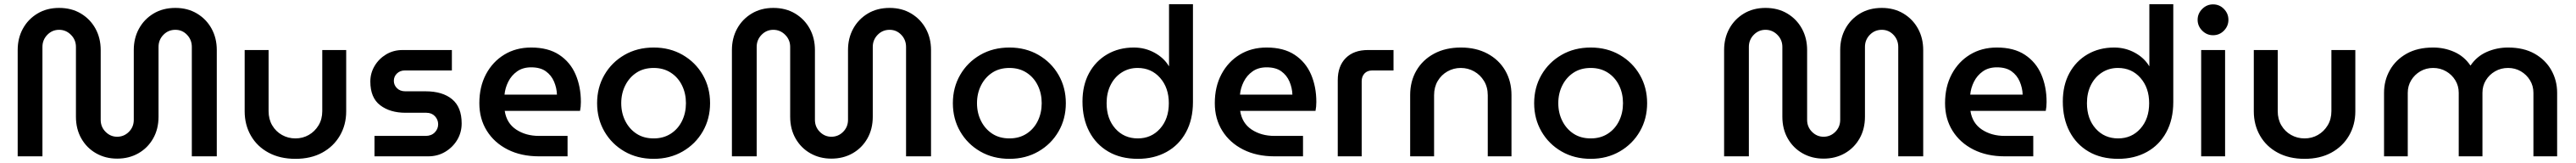

<svg xmlns="http://www.w3.org/2000/svg" viewBox="-20 -750 12380 782"><path d="M543 11Q487 11 442 -14.5Q397 -40 371 -85.5Q345 -131 345 -190V-525Q345 -559 321 -583Q297 -607 264 -607Q231 -607 207.5 -583Q184 -559 184 -525V0H65V-510Q65 -567 90 -612.5Q115 -658 160 -685Q205 -712 264 -712Q324 -712 369 -685Q414 -658 439 -612.5Q464 -567 464 -510V-175Q464 -141 487.5 -117.5Q511 -94 543 -94Q576 -94 599.5 -117.5Q623 -141 623 -175V-510Q623 -567 648 -612.5Q673 -658 718 -685Q763 -712 823 -712Q882 -712 927 -685Q972 -658 997 -612.5Q1022 -567 1022 -510V0H902V-525Q902 -559 879 -583Q856 -607 823 -607Q789 -607 765.5 -583Q742 -559 742 -525V-190Q742 -131 716 -85.5Q690 -40 645 -14.5Q600 11 543 11Z M1400 12Q1326 12 1271 -17.5Q1216 -47 1186 -99Q1156 -151 1156 -216V-510H1271V-217Q1271 -178 1288.5 -148.5Q1306 -119 1335.5 -102.5Q1365 -86 1400 -86Q1435 -86 1464 -102.5Q1493 -119 1511 -148.5Q1529 -178 1529 -217V-510H1644V-216Q1644 -151 1613.5 -99Q1583 -47 1528.5 -17.5Q1474 12 1400 12Z M1780 0V-98H2026Q2053 -98 2069.5 -114.5Q2086 -131 2086 -154Q2086 -176 2070.5 -192.5Q2055 -209 2029 -209H1929Q1855 -209 1807.5 -245Q1760 -281 1760 -359Q1760 -399 1780.5 -433.5Q1801 -468 1836 -489Q1871 -510 1915 -510H2152V-412H1926Q1903 -412 1888 -397.5Q1873 -383 1873 -362Q1873 -342 1888 -327Q1903 -312 1928 -312H2025Q2107 -312 2153 -274Q2199 -236 2199 -158Q2199 -115 2178 -79.5Q2157 -44 2120.5 -22Q2084 0 2038 0Z M2571 0Q2485 0 2420.5 -32.5Q2356 -65 2320 -122.5Q2284 -180 2284 -255Q2284 -334 2316 -394Q2348 -454 2404 -488Q2460 -522 2533 -522Q2615 -522 2668 -487Q2721 -452 2746.5 -393Q2772 -334 2772 -261Q2772 -237 2768 -218H2406Q2415 -159 2461 -128.5Q2507 -98 2571 -98H2708V0ZM2405 -296H2657Q2656 -328 2643 -358.5Q2630 -389 2603.5 -408Q2577 -427 2533 -427Q2493 -427 2465.5 -407.5Q2438 -388 2423 -358Q2408 -328 2405 -296Z M3122 12Q3043 12 2981.5 -23.5Q2920 -59 2885 -119.5Q2850 -180 2850 -255Q2850 -330 2885 -390.5Q2920 -451 2981.5 -486.5Q3043 -522 3122 -522Q3200 -522 3261.5 -486.5Q3323 -451 3358 -390.5Q3393 -330 3393 -255Q3393 -180 3358 -119.5Q3323 -59 3261.5 -23.5Q3200 12 3122 12ZM3122 -86Q3169 -86 3204 -108.5Q3239 -131 3258 -169.5Q3277 -208 3277 -255Q3277 -302 3258 -340.5Q3239 -379 3204 -401.5Q3169 -424 3122 -424Q3074 -424 3039.5 -401.5Q3005 -379 2985.5 -340.5Q2966 -302 2966 -255Q2966 -208 2985.5 -169.5Q3005 -131 3039.5 -108.5Q3074 -86 3122 -86Z M3976 11Q3920 11 3875 -14.5Q3830 -40 3804 -85.5Q3778 -131 3778 -190V-525Q3778 -559 3754 -583Q3730 -607 3697 -607Q3664 -607 3640.5 -583Q3617 -559 3617 -525V0H3498V-510Q3498 -567 3523 -612.5Q3548 -658 3593 -685Q3638 -712 3697 -712Q3757 -712 3802 -685Q3847 -658 3872 -612.5Q3897 -567 3897 -510V-175Q3897 -141 3920.5 -117.5Q3944 -94 3976 -94Q4009 -94 4032.5 -117.5Q4056 -141 4056 -175V-510Q4056 -567 4081 -612.5Q4106 -658 4151 -685Q4196 -712 4256 -712Q4315 -712 4360 -685Q4405 -658 4430 -612.5Q4455 -567 4455 -510V0H4335V-525Q4335 -559 4312 -583Q4289 -607 4256 -607Q4222 -607 4198.5 -583Q4175 -559 4175 -525V-190Q4175 -131 4149 -85.5Q4123 -40 4078 -14.5Q4033 11 3976 11Z M4832 12Q4753 12 4691.5 -23.5Q4630 -59 4595 -119.5Q4560 -180 4560 -255Q4560 -330 4595 -390.5Q4630 -451 4691.5 -486.5Q4753 -522 4832 -522Q4910 -522 4971.5 -486.5Q5033 -451 5068 -390.5Q5103 -330 5103 -255Q5103 -180 5068 -119.5Q5033 -59 4971.5 -23.5Q4910 12 4832 12ZM4832 -86Q4879 -86 4914 -108.5Q4949 -131 4968 -169.5Q4987 -208 4987 -255Q4987 -302 4968 -340.5Q4949 -379 4914 -401.5Q4879 -424 4832 -424Q4784 -424 4749.5 -401.5Q4715 -379 4695.5 -340.5Q4676 -302 4676 -255Q4676 -208 4695.5 -169.5Q4715 -131 4749.5 -108.5Q4784 -86 4832 -86Z M5449 12Q5527 12 5587 -21Q5647 -54 5680.5 -115.5Q5714 -177 5714 -261V-730H5599V-433H5598Q5574 -473 5528.5 -497.5Q5483 -522 5430 -522Q5358 -522 5302 -489.5Q5246 -457 5214.5 -399Q5183 -341 5183 -263Q5183 -181 5215.5 -119Q5248 -57 5307.5 -22.5Q5367 12 5449 12ZM5449 -86Q5383 -86 5341 -133Q5299 -180 5299 -255Q5299 -304 5318 -342Q5337 -380 5371 -402Q5405 -424 5448 -424Q5514 -424 5556 -376.5Q5598 -329 5598 -255Q5598 -180 5556 -133Q5514 -86 5449 -86Z M6106 0Q6020 0 5955.5 -32.5Q5891 -65 5855 -122.5Q5819 -180 5819 -255Q5819 -334 5851 -394Q5883 -454 5939 -488Q5995 -522 6068 -522Q6150 -522 6203 -487Q6256 -452 6281.5 -393Q6307 -334 6307 -261Q6307 -237 6303 -218H5941Q5950 -159 5996 -128.5Q6042 -98 6106 -98H6243V0ZM5940 -296H6192Q6191 -328 6178 -358.5Q6165 -389 6138.5 -408Q6112 -427 6068 -427Q6028 -427 6000.5 -407.5Q5973 -388 5958 -358Q5943 -328 5940 -296Z M6410 0V-365Q6410 -433 6448.5 -471.5Q6487 -510 6555 -510H6678V-412H6576Q6552 -412 6538.5 -397.5Q6525 -383 6525 -360V0Z M6758 0V-294Q6758 -360 6788 -411.5Q6818 -463 6873 -492.5Q6928 -522 7002 -522Q7075 -522 7130 -492.5Q7185 -463 7215 -411.5Q7245 -360 7245 -294V0H7131V-293Q7131 -332 7113 -361.5Q7095 -391 7065.5 -407.5Q7036 -424 7001 -424Q6967 -424 6937.5 -407.5Q6908 -391 6890.5 -361.5Q6873 -332 6873 -293V0Z M7626 12Q7547 12 7485.5 -23.5Q7424 -59 7389 -119.5Q7354 -180 7354 -255Q7354 -330 7389 -390.5Q7424 -451 7485.5 -486.5Q7547 -522 7626 -522Q7704 -522 7765.5 -486.5Q7827 -451 7862 -390.5Q7897 -330 7897 -255Q7897 -180 7862 -119.5Q7827 -59 7765.5 -23.5Q7704 12 7626 12ZM7626 -86Q7673 -86 7708 -108.5Q7743 -131 7762 -169.5Q7781 -208 7781 -255Q7781 -302 7762 -340.5Q7743 -379 7708 -401.5Q7673 -424 7626 -424Q7578 -424 7543.5 -401.5Q7509 -379 7489.5 -340.5Q7470 -302 7470 -255Q7470 -208 7489.5 -169.5Q7509 -131 7543.5 -108.5Q7578 -86 7626 -86Z M8745 11Q8689 11 8644 -14.5Q8599 -40 8573 -85.5Q8547 -131 8547 -190V-525Q8547 -559 8523 -583Q8499 -607 8466 -607Q8433 -607 8409.5 -583Q8386 -559 8386 -525V0H8267V-510Q8267 -567 8292 -612.5Q8317 -658 8362 -685Q8407 -712 8466 -712Q8526 -712 8571 -685Q8616 -658 8641 -612.5Q8666 -567 8666 -510V-175Q8666 -141 8689.5 -117.5Q8713 -94 8745 -94Q8778 -94 8801.5 -117.5Q8825 -141 8825 -175V-510Q8825 -567 8850 -612.5Q8875 -658 8920 -685Q8965 -712 9025 -712Q9084 -712 9129 -685Q9174 -658 9199 -612.5Q9224 -567 9224 -510V0H9104V-525Q9104 -559 9081 -583Q9058 -607 9025 -607Q8991 -607 8967.5 -583Q8944 -559 8944 -525V-190Q8944 -131 8918 -85.5Q8892 -40 8847 -14.5Q8802 11 8745 11Z M9616 0Q9530 0 9465.5 -32.5Q9401 -65 9365 -122.5Q9329 -180 9329 -255Q9329 -334 9361 -394Q9393 -454 9449 -488Q9505 -522 9578 -522Q9660 -522 9713 -487Q9766 -452 9791.5 -393Q9817 -334 9817 -261Q9817 -237 9813 -218H9451Q9460 -159 9506 -128.5Q9552 -98 9616 -98H9753V0ZM9450 -296H9702Q9701 -328 9688 -358.5Q9675 -389 9648.5 -408Q9622 -427 9578 -427Q9538 -427 9510.5 -407.5Q9483 -388 9468 -358Q9453 -328 9450 -296Z M10161 12Q10239 12 10299 -21Q10359 -54 10392.5 -115.5Q10426 -177 10426 -261V-730H10311V-433H10310Q10286 -473 10240.5 -497.5Q10195 -522 10142 -522Q10070 -522 10014 -489.5Q9958 -457 9926.5 -399Q9895 -341 9895 -263Q9895 -181 9927.5 -119Q9960 -57 10019.5 -22.5Q10079 12 10161 12ZM10161 -86Q10095 -86 10053 -133Q10011 -180 10011 -255Q10011 -304 10030 -342Q10049 -380 10083 -402Q10117 -424 10160 -424Q10226 -424 10268 -376.5Q10310 -329 10310 -255Q10310 -180 10268 -133Q10226 -86 10161 -86Z M10560 0V-510H10675V0ZM10617 -581Q10587 -581 10565 -603Q10543 -625 10543 -655Q10543 -685 10565 -707Q10587 -729 10617 -729Q10648 -729 10669.5 -707Q10691 -685 10691 -655Q10691 -625 10669.5 -603Q10648 -581 10617 -581Z M11057 12Q10983 12 10928 -17.5Q10873 -47 10843 -99Q10813 -151 10813 -216V-510H10928V-217Q10928 -178 10945.5 -148.5Q10963 -119 10992.5 -102.5Q11022 -86 11057 -86Q11092 -86 11121 -102.5Q11150 -119 11168 -148.5Q11186 -178 11186 -217V-510H11301V-216Q11301 -151 11270.5 -99Q11240 -47 11185.5 -17.5Q11131 12 11057 12Z M11439 0V-305Q11439 -364 11467 -413.5Q11495 -463 11547.5 -492.5Q11600 -522 11675 -522Q11729 -522 11776.5 -501Q11824 -480 11854 -436H11855Q11885 -480 11933 -501Q11981 -522 12035 -522Q12110 -522 12162.5 -492.5Q12215 -463 12243 -413.5Q12271 -364 12271 -305V0H12157V-305Q12157 -338 12140.5 -365Q12124 -392 12096.5 -408Q12069 -424 12035 -424Q12001 -424 11973 -408Q11945 -392 11928.5 -365Q11912 -338 11912 -305V0H11798V-305Q11798 -338 11781.5 -365Q11765 -392 11737 -408Q11709 -424 11675 -424Q11641 -424 11613.5 -408Q11586 -392 11569.5 -365Q11553 -338 11553 -305V0Z"/></svg>

Font: MuseoModerno Medium
Style: Regular
Weight: 500
Designer: Pablo Cosgaya, Héctor Gatti, Marcela Romero, and the Authors of The MuseoModerno Project.
Foundry: Omnibus-Type Team
Version: Version 1.001